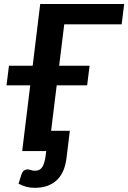

<svg xmlns="http://www.w3.org/2000/svg" viewBox="-20 -742 630 943"><path d="M295.5 -622.5 270.5 -419H420L408 -323H258.5L231 -99.5H323L306.5 35.5Q302.5 67.5 291.8 94Q281 120.5 262 139.8Q243 159 215.2 169.8Q187.5 180.5 150 180.5Q129 180.5 110.8 175.8Q92.5 171 71 160.5L86 113Q91.5 98.5 100 94.2Q108.5 90 115.5 90Q122.5 90 131.2 93.2Q140 96.5 153 96.5Q177 96.5 188.2 77.5Q199.5 58.5 204 24L207 0H89L128.5 -323H12L24 -419H140.5L177.5 -722.5H590L577.5 -622.5Z"/></svg>

Font: Lato 2
Style: Bold Italic
Weight: 700
Italic angle: -7°
Designer: Lukasz Dziedzic with Adam Twardoch and Botio Nikoltchev
Foundry: tyPoland Lukasz Dziedzic
Version: Version 2.015; 2015-08-06; http://www.latofonts.com/